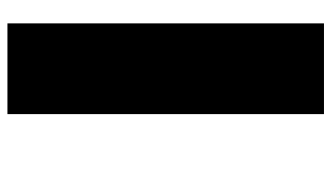

<svg xmlns="http://www.w3.org/2000/svg" viewBox="-212 -700 912 529"><g transform="rotate(90 244.5 -436.0)"><path d="M44.9 -872.1H294.9V0H44.9Z"/></g></svg>

Font: DimaBlue
Style: Bold
Weight: 700
Designer: R.Balvardi
Foundry: Dima Software Group
Version: Version 1.00;February 3, 2019;FontCreator 11.5.0.2427 64-bit